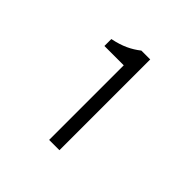

<svg xmlns="http://www.w3.org/2000/svg" viewBox="-122 -986 646 646"><g transform="rotate(45 201.0 -663.0)"><path d="M194 -447H243V-879H201C174 -858 146 -844 102 -835V-802H194Z"/></g></svg>

Font: Noto Sans CJK Light
Style: Regular
Weight: 300
Designer: Ryoko NISHIZUKA (kana & ideographs); Paul D. Hunt (Latin, Greek & Cyrillic); Wenlong ZHANG (bopomofo); Sandoll Communica
Foundry: Adobe Systems Incorporated
Version: Version 1.000;PS 1;hotconv 1.0.78;makeotf.lib2.5.61930